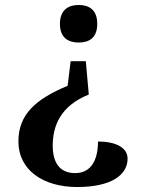

<svg xmlns="http://www.w3.org/2000/svg" viewBox="-20 -560 571 772"><path d="M296 -540C256 -540 221 -521 221 -464C221 -407 256 -389 296 -389C338 -389 371 -407 371 -464C371 -521 338 -540 296 -540ZM325 -314H264L252 -215C122 -161 54 -99 54 9C54 124 154 192 290 192C430 192 493 142 493 78C493 32 443 9 374 9C374 78 350 136 282 136C218 136 192 91 192 26C192 -54 223 -134 337 -180Z"/></svg>

Font: Noto Serif Semi
Style: Regular
Weight: 600
Designer: Monotype Design Team
Foundry: Monotype Imaging Inc.
Version: Version 1.002